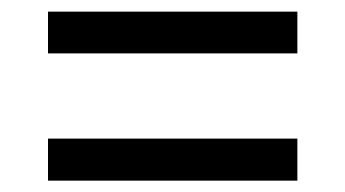

<svg xmlns="http://www.w3.org/2000/svg" viewBox="-20 -468 608 338"><path d="M64.5 -374V-447.5H503.5V-374ZM64.5 -150V-224H503.5V-150Z"/></svg>

Font: Heraclito
Style: Regular
Weight: 400
Designer: Kostas Bartsokas (font) & Cristiano Sobral (main changes)
Foundry: Kostas Bartsokas (font) & Cristiano Sobral (main changes)
Version: Version 1.00;July 8, 2020;FontCreator 13.0.0.2655 64-bit